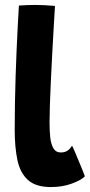

<svg xmlns="http://www.w3.org/2000/svg" viewBox="-20 -737 364 777"><path d="M323.5 -23.5Q309.5 -8.5 271.2 5.8Q233 20 186 20Q125 20 93.2 -8.5Q61.5 -37 50.5 -89.2Q39.5 -141.5 39.5 -211Q39.5 -265.5 40.5 -320.5Q41.5 -375.5 43.2 -429.5Q45 -483.5 47.2 -534.2Q49.5 -585 51.8 -630.8Q54 -676.5 56.5 -714.5Q92 -717 122 -717Q141.5 -717 160.5 -716Q179.5 -715 202.5 -713Q200 -669.5 196.8 -616.8Q193.5 -564 190.8 -509Q188 -454 185.5 -402.5Q183 -351 181.8 -309.2Q180.5 -267.5 180.5 -242.5Q180.5 -210 183.2 -182.2Q186 -154.5 196 -137.2Q206 -120 226 -120Q243 -120 253.8 -127.8Q264.5 -135.5 271.5 -147.5Q275 -141.5 282.5 -123.8Q290 -106 299 -84.5Q308 -63 315 -45.8Q322 -28.5 323.5 -23.5Z"/></svg>

Font: Grandstander Thin
Style: Bold
Weight: 700
Version: Version 1.200